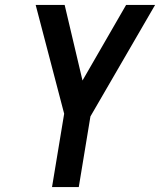

<svg xmlns="http://www.w3.org/2000/svg" viewBox="-20 -755 646 775"><path d="M190 0 239 -296 124 -735H241L313 -430L489 -735H606L345 -285L298 0Z"/></svg>

Font: Iosevka Aile Semibold
Style: Italic
Weight: 600
Italic angle: -9°
Designer: Belleve Invis
Foundry: Belleve Invis
Version: Version 31.1.0; ttfautohint (v1.8.4)